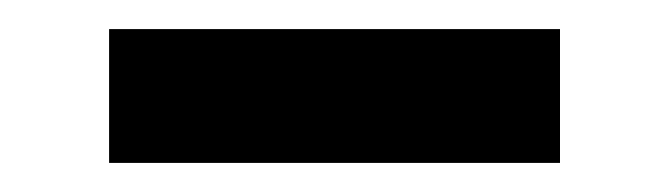

<svg xmlns="http://www.w3.org/2000/svg" viewBox="-20 -377 460 132"><path d="M55 -357H365V-265H55Z"/></svg>

Font: Cabin SemiBold
Style: Regular
Weight: 600
Designer: Pablo Impallari
Foundry: Pablo Impallari. http://www.impallari.com Igino Marini. http://www.ikern.com
Version: Version 2.200